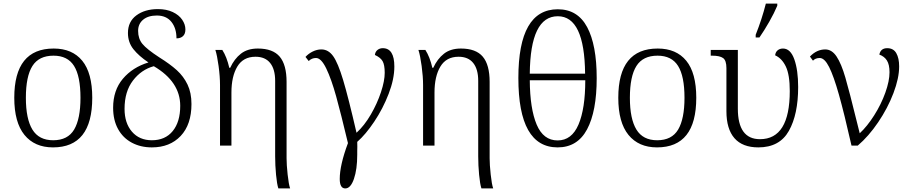

<svg xmlns="http://www.w3.org/2000/svg" viewBox="-20 -816 5122 1076"><path d="M60 -268Q60 -544 281 -544Q385 -544 441 -475.5Q497 -407 497 -268Q497 10 277 10Q174 10 117 -60Q60 -130 60 -268ZM431 -268Q431 -389 395 -446.5Q359 -504 280 -504Q198 -504 161.5 -446Q125 -388 125 -268Q125 -150 161.5 -90Q198 -30 278 -30Q360 -30 395.5 -90Q431 -150 431 -268Z M614 -212Q614 -310 668.5 -374.5Q723 -439 812 -466Q758 -502 727.5 -540.5Q697 -579 697 -631Q697 -695 744.5 -730Q792 -765 865 -765Q913 -765 948 -748.5Q983 -732 1001 -705.5Q1019 -679 1019 -651Q1019 -626 1005.5 -613.5Q992 -601 969 -601Q969 -658 940.5 -693.5Q912 -729 859 -729Q810 -729 782 -705.5Q754 -682 754 -643Q754 -599 778.5 -569.5Q803 -540 872 -495Q933 -457 971 -422.5Q1009 -388 1031 -342Q1053 -296 1053 -233Q1053 -118 992.5 -54Q932 10 831 10Q768 10 718.5 -16.5Q669 -43 641.5 -93Q614 -143 614 -212ZM990 -223Q990 -358 842 -445Q772 -426 725 -364.5Q678 -303 678 -206Q678 -126 719.5 -78Q761 -30 831 -30Q906 -30 948 -81.5Q990 -133 990 -223Z M1522 60V-363Q1522 -428 1494 -463Q1466 -498 1412 -498Q1343 -498 1310 -443Q1277 -388 1277 -297V0H1213V-339Q1213 -387 1205 -446Q1197 -505 1187 -536H1226Q1251 -497 1265 -436H1270Q1293 -486 1330 -515Q1367 -544 1425 -544Q1509 -544 1547.5 -498.5Q1586 -453 1586 -357V71Q1586 107 1592 162.5Q1598 218 1606 240H1540Q1532 216 1527 163.5Q1522 111 1522 60Z M1884 187Q1884 109 1930 -14Q1891 -178 1864 -275.5Q1837 -373 1808.5 -432Q1780 -491 1751 -491Q1727 -491 1710 -474L1692 -497Q1708 -515 1732 -527Q1756 -539 1781 -539Q1820 -539 1847 -501.5Q1874 -464 1903 -367.5Q1932 -271 1978 -72Q2022 -112 2058 -174Q2094 -236 2115 -299.5Q2136 -363 2136 -408Q2136 -453 2124 -473.5Q2112 -494 2081 -508Q2083 -526 2095.5 -536Q2108 -546 2125 -546Q2190 -546 2190 -443Q2190 -373 2158 -290Q2126 -207 2077.5 -134.5Q2029 -62 1982 -21Q1983 -10 1982.5 6Q1982 22 1982 30V51Q1982 133 1963.5 186.5Q1945 240 1915 240Q1884 240 1884 187Z M2660 60V-363Q2660 -428 2632 -463Q2604 -498 2550 -498Q2481 -498 2448 -443Q2415 -388 2415 -297V0H2351V-339Q2351 -387 2343 -446Q2335 -505 2325 -536H2364Q2389 -497 2403 -436H2408Q2431 -486 2468 -515Q2505 -544 2563 -544Q2647 -544 2685.5 -498.5Q2724 -453 2724 -357V71Q2724 107 2730 162.5Q2736 218 2744 240H2678Q2670 216 2665 163.5Q2660 111 2660 60Z M2885 -379Q2885 -764 3106 -764Q3217 -764 3270.5 -664Q3324 -564 3324 -378Q3324 -192 3270 -91Q3216 10 3105 10Q2885 10 2885 -379ZM3259 -403Q3256 -725 3106 -725Q2952 -725 2949 -403ZM3260 -366H2949Q2950 -207 2987.5 -118Q3025 -29 3105 -29Q3184 -29 3222 -118Q3260 -207 3260 -366Z M3445 -268Q3445 -544 3666 -544Q3770 -544 3826 -475.5Q3882 -407 3882 -268Q3882 10 3662 10Q3559 10 3502 -60Q3445 -130 3445 -268ZM3816 -268Q3816 -389 3780 -446.5Q3744 -504 3665 -504Q3583 -504 3546.5 -446Q3510 -388 3510 -268Q3510 -150 3546.5 -90Q3583 -30 3663 -30Q3745 -30 3780.5 -90Q3816 -150 3816 -268Z M4215 -621Q4250 -709 4272 -796H4336V-784Q4319 -743 4291 -694Q4263 -645 4236 -606H4215ZM4051 -193V-434Q4051 -477 4032.5 -490.5Q4014 -504 3971 -504H3963V-536H4115V-207Q4115 -36 4239 -36Q4406 -36 4406 -306Q4406 -397 4384 -443Q4362 -489 4324 -506Q4326 -524 4338 -534Q4350 -544 4368 -544Q4410 -544 4431.5 -483.5Q4453 -423 4453 -328Q4453 -175 4401 -82.5Q4349 10 4230 10Q4141 10 4096 -41.5Q4051 -93 4051 -193Z M4574 -491Q4550 -491 4536 -476L4519 -499Q4557 -539 4605 -539Q4642 -539 4668.5 -499Q4695 -459 4717.5 -381.5Q4740 -304 4782 -133L4798 -69Q4840 -108 4879 -169.5Q4918 -231 4941.5 -296.5Q4965 -362 4965 -411Q4965 -454 4950.5 -477Q4936 -500 4908 -510Q4915 -546 4952 -546Q4987 -546 5003 -518Q5019 -490 5019 -444Q5019 -378 4987 -294Q4955 -210 4901.5 -131Q4848 -52 4787 0H4752Q4711 -181 4681.5 -285.5Q4652 -390 4626.5 -440.5Q4601 -491 4574 -491Z"/></svg>

Font: Noto Serif Light
Style: Regular
Weight: 300
Designer: Monotype Design Team
Foundry: Monotype Imaging Inc.
Version: Version 1.001